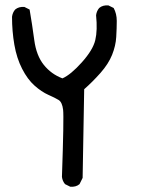

<svg xmlns="http://www.w3.org/2000/svg" viewBox="-20 -457 540 725"><path d="M245.1 248 225.6 238.3Q215.8 226.6 213.9 210.9Q221.7 -13.7 218.3 -42.5Q214.8 -71.3 201.2 -79.6Q187.5 -87.9 162.1 -99.1Q136.7 -110.4 110.4 -133.8Q84 -157.2 63.5 -197.3Q43 -237.3 34.2 -288.1Q25.4 -338.9 25.4 -393.6Q27.3 -409.2 37.1 -420.9Q50.8 -432.6 72.3 -430.7L91.8 -420.9Q101.6 -364.3 109.4 -305.7Q117.2 -247.1 145.5 -211.9Q173.8 -176.8 215.8 -161.1Q247.1 -174.8 289.1 -221.7Q331.1 -268.6 339.8 -305.7Q348.6 -342.8 342.8 -399.4Q344.7 -415 354.5 -426.8Q368.2 -438.5 389.6 -436.5L409.2 -426.8Q420.9 -405.3 420.9 -377.9Q420.9 -350.6 418.9 -317.4Q417 -284.2 403.3 -250Q389.6 -215.8 359.4 -181.6Q329.1 -147.5 297.9 -120.1L292 214.8L280.3 238.3Q266.6 250 245.1 248Z"/></svg>

Font: JasonHandwriting4
Style: Regular
Weight: 400
Version: Version 1.01.21